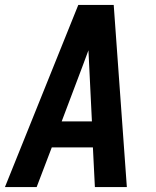

<svg xmlns="http://www.w3.org/2000/svg" viewBox="-34 -755 630 775"><path d="M-14 0H114L175 -160H341L349 0H478L425 -735H282ZM215 -265 300 -490Q306 -506 311.5 -521Q317 -536 323 -552Q324 -536 324.5 -521Q325 -506 326 -490L337 -265Z"/></svg>

Font: Iosevka Sparkle Oblique
Style: Bold
Weight: 700
Italic angle: -9°
Designer: Belleve Invis
Foundry: Belleve Invis
Version: Version 4.5.0; ttfautohint (v1.8.3)